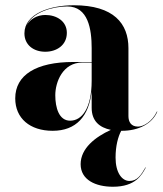

<svg xmlns="http://www.w3.org/2000/svg" viewBox="-20 -488 620 731"><path d="M259.5 -252C117.5 -252 38 -202.5 38 -113.5C38 -37.5 94 10 180.5 10C270 10 319 -45.5 329 -141V-77.5C329 -27 359 -2.5 402 6.5C342.5 33.5 287 77 287 137C287 197 344 223 410 223C496 223 520 178 535 150L534 149C517 179 502 201 473 201C444 201 420 169 420 112C420 67.5 429.5 32.5 441.5 10H443.5C507.5 10 559 -16.5 579 -63L577.5 -63.5C558.5 -23.5 525 -6 505.5 -6C479 -6 469 -24 469 -46V-304.5C469 -398 413.5 -468 261 -468C170 -468 73 -435.5 73 -361C73 -317.5 107 -291 152.5 -291C195 -291 234.5 -315.5 234.5 -363C234.5 -407 196 -431 152.5 -431C122 -431 94 -415.5 81.5 -391C103.5 -441.5 180.5 -463.5 236 -463.5C316 -463.5 329 -376.5 329 -304.5V-252ZM247 -28.5C204.5 -28.5 190.5 -78 190.5 -125.5C190.5 -175 218.5 -250 294 -250H329V-180.5C329 -76 292 -28.5 247 -28.5Z"/></svg>

Font: Bodoni* 96pt
Style: Bold
Weight: 700
Version: Version 2.3